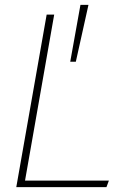

<svg xmlns="http://www.w3.org/2000/svg" viewBox="-20 -770 498 790"><path d="M47 0 172 -710H203L83 -27H428L418 0ZM269 -516 311 -750H344L292 -516Z"/></svg>

Font: Livvic Thin
Style: Italic
Weight: 250
Italic angle: -10°
Designer: Jacques Le Bailly, Baron von Fonthausen
Version: Version 1.001; ttfautohint (v1.8.2)